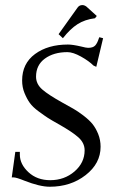

<svg xmlns="http://www.w3.org/2000/svg" viewBox="-20 -710 444 741"><path d="M206.1 -578.1 279.3 -680.7Q286.1 -690.4 297.9 -690.4Q305.7 -690.4 313.5 -684.6L353.5 -648.4L346.7 -639.6Q307.6 -634.8 279.3 -616.7Q251 -598.6 222.7 -562.5ZM25.4 -25.4 39.1 -124H56.6V-113.3Q56.6 -76.2 89.8 -45.4Q123 -14.6 173.8 -14.6Q228.5 -14.6 267.6 -48.3Q306.6 -82 306.6 -129.9Q306.6 -158.2 282.7 -179.7Q258.8 -201.2 205.1 -231.4Q178.7 -246.1 165 -254.9Q151.4 -263.7 128.9 -280.3Q106.4 -296.9 95.2 -312.5Q84 -328.1 74.7 -350.6Q65.4 -373 65.4 -399.4Q65.4 -464.8 115.2 -501.5Q165 -538.1 242.2 -538.1Q260.7 -538.1 293.9 -530.3Q312.5 -525.4 320.3 -525.4Q338.9 -525.4 347.2 -534.2Q355.5 -543 361.3 -561.5L363.3 -566.4L377.9 -562.5L351.6 -452.1L340.8 -457Q323.2 -474.6 292.5 -491.7Q261.7 -508.8 240.2 -508.8Q187.5 -508.8 153.3 -483.9Q119.1 -459 119.1 -414.1Q119.1 -385.7 143.1 -364.7Q167 -343.8 221.7 -313.5Q248 -298.8 263.7 -290Q279.3 -281.2 301.8 -264.2Q324.2 -247.1 336.9 -231.4Q349.6 -215.8 358.9 -192.9Q368.2 -169.9 368.2 -143.6Q368.2 -79.1 310.5 -34.2Q252.9 10.7 171.9 10.7Q133.8 10.7 74.2 -12.7Q43 -25.4 32.2 -25.4Z"/></svg>

Font: Kleymisska
Style: Regular
Weight: 500
Italic angle: -8°
Designer: gluk
Foundry: gluk
Version: Version 0.298